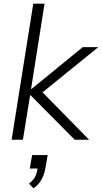

<svg xmlns="http://www.w3.org/2000/svg" viewBox="-20 -756 552 1039"><path d="M43 0 160 -736H221L148 -274H150L428 -501H512L190 -240V-277L462 0H384L145 -241H143L104 0ZM161 263 137 238Q164 216 172.5 195.5Q181 175 185 148L201 156H141L154 83H238L227 147Q221 185 206 213.5Q191 242 161 263Z"/></svg>

Font: Mulish ExtraLight Light
Style: Italic
Weight: 300
Italic angle: -9°
Version: Version 3.603